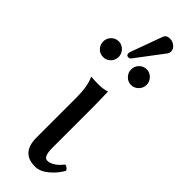

<svg xmlns="http://www.w3.org/2000/svg" viewBox="-272 -797 821 821"><g transform="rotate(45 138.0 -386.5)"><path d="M189 -784.2Q205.1 -784.2 218 -773.7Q231 -763.2 231 -749Q231 -737.8 225.1 -731L132.8 -608.9Q127 -601.1 121.1 -601.1Q106.9 -601.1 106.9 -613.8Q106.9 -617.7 108.9 -624L161.1 -767.1Q167 -784.2 189 -784.2ZM-4.9 -573.2Q-4.9 -593.3 9 -607.2Q22.9 -621.1 42 -621.1Q61 -621.1 75 -606.9Q88.9 -592.8 88.9 -573.2Q88.9 -554.2 75.4 -540Q62 -525.9 42 -525.9Q22 -525.9 8.5 -540Q-4.9 -554.2 -4.9 -573.2ZM164.1 -573.2Q164.1 -593.3 178 -607.2Q191.9 -621.1 210.9 -621.1Q230 -621.1 243.9 -606.9Q257.8 -592.8 257.8 -573.2Q257.8 -554.2 243.9 -540Q230 -525.9 210.9 -525.9Q191.9 -525.9 178 -540Q164.1 -554.2 164.1 -573.2ZM84 -321.8Q84 -391.6 65.9 -429.2L67.9 -431.2Q80.1 -429.2 110.8 -429.2Q140.6 -429.2 161.1 -437Q163.1 -375 163.1 -342.8V-99.1Q163.1 -43.9 186 -43.9Q219.2 -43.9 252.9 -86.9Q270 -83 273.9 -69.8Q255.9 -37.6 226.3 -13.2Q196.8 11.2 167 11.2Q84 11.2 84 -81.1Z"/></g></svg>

Font: Linux Libertine O
Style: Regular
Weight: 400
Designer: Philipp H. Poll
Foundry: Philipp H. Poll
Version: Version 5.3.0